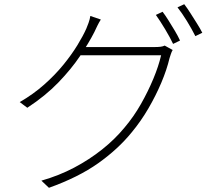

<svg xmlns="http://www.w3.org/2000/svg" viewBox="-20 -841 1040 914"><path d="M754 -785Q767 -768 782 -744Q797 -720 812 -695Q827 -670 837 -648L804 -632Q790 -662 766 -702Q742 -742 722 -770ZM857 -821Q871 -803 886.5 -778.5Q902 -754 917.5 -729.5Q933 -705 943 -685L910 -669Q893 -703 870 -740.5Q847 -778 825 -806ZM802 -603Q797 -595 793 -582.5Q789 -570 787 -564Q774 -509 748 -447.5Q722 -386 686.5 -325Q651 -264 607 -211Q542 -131 447.5 -64Q353 3 213 53L177 19Q261 -5 333 -43Q405 -81 466 -129.5Q527 -178 573 -234Q617 -286 651 -346Q685 -406 710 -466Q735 -526 747 -578H350L371 -617Q382 -617 417.5 -617Q453 -617 499.5 -617Q546 -617 592 -617Q638 -617 672.5 -617Q707 -617 716 -617Q733 -617 744.5 -618.5Q756 -620 764 -624ZM460 -748Q451 -734 443 -717.5Q435 -701 429 -688Q403 -637 361.5 -575Q320 -513 258.5 -449Q197 -385 110 -328L74 -355Q138 -392 190 -438Q242 -484 281.5 -532.5Q321 -581 348.5 -626Q376 -671 391 -705Q395 -714 401.5 -732Q408 -750 410 -765Z"/></svg>

Font: Noto Sans JP ExtraLight
Style: Regular
Weight: 250
Designer: Ryoko NISHIZUKA  (kana, bopomofo & ideographs); Paul D. Hunt (Latin, Greek & Cyrillic); Sandoll Communications , Soo-you
Foundry: Adobe
Version: Version 2.004-H2;hotconv 1.0.118;makeotfexe 2.5.65603